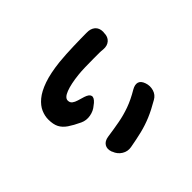

<svg xmlns="http://www.w3.org/2000/svg" viewBox="-108 -875 1216 1216"><g transform="rotate(45 500.0 -267.5)"><path d="M254 -586Q289 -586 308 -564.5Q327 -543 324 -508Q323 -502 322.5 -491Q322 -480 322 -478Q322 -458 322 -422Q322 -386 323 -348Q324 -310 327 -283Q335 -209 352 -164.5Q369 -120 394 -120Q413 -120 423 -133Q433 -146 439 -166.5Q445 -187 452 -210Q463 -244 481 -248.5Q499 -253 522 -227L532 -214Q555 -188 561.5 -151.5Q568 -115 553 -83Q531 -36 510.5 -6Q490 24 463 38Q436 52 392 52Q360 52 327.5 38Q295 24 266 -10.5Q237 -45 216 -105Q195 -165 185 -256Q182 -285 180 -320.5Q178 -356 177 -391Q176 -426 175.5 -454.5Q175 -483 175 -498Q175 -509 175 -508.5Q175 -508 175 -509Q174 -544 192 -565.5Q210 -587 245 -587ZM666 -546Q697 -557 729 -547.5Q761 -538 777 -509Q811 -451 831 -403Q851 -355 863 -306Q875 -257 886 -195Q892 -161 874 -132Q856 -103 823 -91L820 -89Q787 -77 764.5 -91Q742 -105 737 -139Q728 -202 718.5 -253Q709 -304 691 -354.5Q673 -405 638 -464Q622 -492 628 -513.5Q634 -535 666 -546Z"/></g></svg>

Font: Chiron GoRound TC H
Style: Regular
Weight: 900
Designer: Ryoko NISHIZUKA 西塚涼子 (kana, bopomofo & ideographs); Paul D. Hunt (Latin, Greek & Cyrillic); Sandoll Communications 산돌커뮤니
Foundry: Adobe
Version: Version 1.000;hotconv 1.1.1;makeotfexe 2.6.0